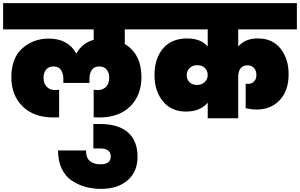

<svg xmlns="http://www.w3.org/2000/svg" viewBox="-31 -760 1928 1234"><path d="M606 -5Q587 -5 571 -6V-183Q589 -181 597 -181Q629 -181 650 -201.5Q671 -222 671 -261Q671 -294 654 -313.5Q637 -333 607 -333Q574 -333 559 -310Q544 -287 544 -256V-227H376V-256Q376 -287 361 -310Q346 -333 313 -333Q283 -333 266 -313.5Q249 -294 249 -261Q249 -222 270 -201.5Q291 -181 323 -181Q329 -181 349 -183V-6Q333 -5 314 -5Q186 -5 114 -76.5Q42 -148 42 -264Q42 -387 112.5 -449.5Q183 -512 282 -512Q405 -512 458 -418H461Q498 -484 571 -504V-571H-11V-740H931V-571H771V-477Q878 -413 878 -264Q878 -148 806 -76.5Q734 -5 606 -5Z M619 454Q566 454 518.5 441Q471 428 430 400.5Q389 373 365.5 323.5Q342 274 342 207H522Q521 253 546 274.5Q571 296 614 296Q681 296 681 246Q681 194 612 194H569V37H612Q731 37 792 91.5Q853 146 853 248Q853 343 789.5 398.5Q726 454 619 454Z M1304 0V-100Q1256 -43 1164 -43Q1070 -43 1016 -109Q962 -175 962 -278Q962 -384 1017 -448.5Q1072 -513 1172 -513Q1260 -513 1304 -461V-571H909V-740H1877V-571H1500V-461Q1544 -513 1626 -513Q1721 -513 1772.5 -447Q1824 -381 1824 -283Q1824 -177 1767 -116.5Q1710 -56 1619 -56Q1583 -56 1548 -65V-223Q1554 -221 1563 -221Q1587 -221 1602 -236.5Q1617 -252 1617 -278Q1617 -304 1602.5 -322Q1588 -340 1559 -340Q1531 -340 1515.5 -321Q1500 -302 1500 -267V0ZM1236 -214Q1265 -214 1284.5 -232.5Q1304 -251 1304 -279Q1303 -307 1285 -324Q1267 -341 1237 -341Q1207 -341 1188 -323Q1169 -305 1169 -277Q1169 -249 1187 -231.5Q1205 -214 1236 -214Z"/></svg>

Font: Poppins Black
Style: Regular
Weight: 900
Designer: Ninad Kale (Devanagari), Jonny Pinhorn (Latin)
Foundry: Indian Type Foundry
Version: Version 3.200;PS 1.000;hotconv 16.6.54;makeotf.lib2.5.65590